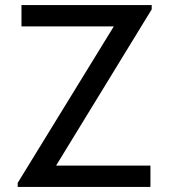

<svg xmlns="http://www.w3.org/2000/svg" viewBox="-20 -740 670 760"><path d="M50 0V-16L430.5 -635.5H65V-720H580.5V-703L202 -84.5H575.5V0Z"/></svg>

Font: Cns Manrope Med
Style: Regular
Weight: 500
Designer: Mikhail Sharanda
Foundry: Mikhail Sharanda
Version: Version 4.504